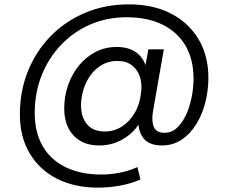

<svg xmlns="http://www.w3.org/2000/svg" viewBox="-20 -660 1046 879"><path d="M428 199Q321 199 240.5 158Q160 117 115.5 41.5Q71 -34 71 -136Q71 -243 108 -334.5Q145 -426 212 -494.5Q279 -563 370 -601.5Q461 -640 570 -640Q682 -640 763.5 -597.5Q845 -555 889.5 -479.5Q934 -404 934 -304Q934 -246 920 -191Q906 -136 878.5 -91.5Q851 -47 811.5 -20.5Q772 6 721 6Q660 6 634 -31Q608 -68 615 -126L618 -160L635 -130Q610 -67 555 -30.5Q500 6 435 6Q359 6 316.5 -40Q274 -86 274 -164Q274 -219 291.5 -269.5Q309 -320 341 -359.5Q373 -399 417 -422Q461 -445 515 -445Q577 -445 613.5 -412Q650 -379 656 -317L636 -304L659 -434H730L680 -148Q673 -105 684.5 -78.5Q696 -52 733 -52Q766 -52 790.5 -75Q815 -98 832 -135Q849 -172 857.5 -215.5Q866 -259 866 -300Q866 -388 829.5 -450.5Q793 -513 724.5 -547Q656 -581 560 -581Q469 -581 392.5 -547.5Q316 -514 259 -454Q202 -394 170.5 -314.5Q139 -235 139 -143Q139 -53 176 10Q213 73 281.5 106Q350 139 443 139Q486 139 529 130.5Q572 122 609 105L623 162Q578 181 528.5 190Q479 199 428 199ZM460 -58Q503 -58 538.5 -81Q574 -104 597.5 -144.5Q621 -185 626 -238Q631 -278 620 -310Q609 -342 583.5 -361.5Q558 -381 517 -381Q478 -381 447.5 -363.5Q417 -346 395.5 -317Q374 -288 362.5 -251.5Q351 -215 351 -177Q351 -124 378.5 -91Q406 -58 460 -58Z"/></svg>

Font: DM Sans 28pt
Style: Regular
Weight: 400
Version: Version 4.004;gftools[0.9.30]